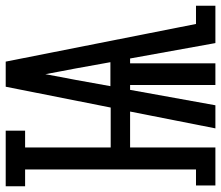

<svg xmlns="http://www.w3.org/2000/svg" viewBox="-89 -704 775 673"><g transform="rotate(-90 298.5 -367.5)"><path d="M-15 0V-68H41V-667H-18V-735H177V-667H118V-367H258L331 -735H419L551 -68H615V0H484L430 -299H413V0H337V-299H320L266 0H185L244 -299H118V0ZM333 -368H417L395 -490Q390 -516 385 -542.5Q380 -569 375 -596Q370 -569 365 -542.5Q360 -516 355 -490Z"/></g></svg>

Font: Iosevka Slab Extended
Style: Regular
Weight: 400
Width: 7
Monospace: yes
Designer: Belleve Invis
Foundry: Belleve Invis
Version: Version 11.1.1; ttfautohint (v1.8.3)